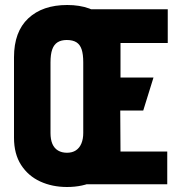

<svg xmlns="http://www.w3.org/2000/svg" viewBox="-20 -737 726 768"><path d="M316 0H649V-131H462L461 -295H553L594 -427H462V-565H651V-700H316ZM36 -508V-186Q36 -121 64.5 -77Q93 -33 141 -11Q189 11 248 11Q311 11 358.5 -12.5Q406 -36 432 -80.5Q458 -125 458 -186V-507Q458 -605 403 -661Q348 -717 249 -717Q150 -717 93 -663.5Q36 -610 36 -508ZM182 -205V-487Q182 -520 189 -539.5Q196 -559 210.5 -568Q225 -577 247 -577Q271 -577 285.5 -568Q300 -559 306.5 -539.5Q313 -520 313 -488V-205Q313 -181 305.5 -163Q298 -145 283.5 -135.5Q269 -126 248 -126Q227 -126 212 -135Q197 -144 189.5 -161.5Q182 -179 182 -205Z"/></svg>

Font: Advent Pro ExtraBold
Style: Regular
Weight: 800
Designer: VivaRado, Andreas Kalpakidis
Foundry: VivaRado, Andreas Kalpakidis
Version: Version 3.000